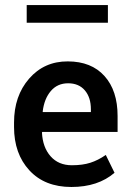

<svg xmlns="http://www.w3.org/2000/svg" viewBox="-20 -725 523 755"><path d="M337.4 -295.4Q337.4 -341.8 313.7 -369.6Q290 -397.5 247.8 -397.5Q205.6 -397.5 179.7 -366.9Q153.8 -336.4 147.9 -286.6L148.4 -284.2H337.4ZM430.7 -45.9Q365.7 10.3 260.7 10.3Q155.8 10.3 95.5 -55.2Q35.2 -120.6 35.2 -225.6V-243.2Q35.2 -347.7 94.5 -415.8Q153.8 -483.9 246.6 -483.6Q339.4 -483.4 390.9 -426Q442.4 -368.7 442.4 -269V-206.1H146L145 -203.6Q147.9 -145.5 179 -110.4Q210 -75.2 262.7 -75.2Q304.7 -75.2 335.2 -85Q365.7 -94.7 396 -115.7L430.2 -45.9ZM404.3 -705.1V-635.7H85V-705.1Z"/></svg>

Font: Yantramanav Medium
Style: Regular
Weight: 500
Version: Version 1.001;PS 1.0;hotconv 1.0.72;makeotf.lib2.5.5900; ttf